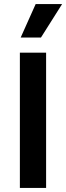

<svg xmlns="http://www.w3.org/2000/svg" viewBox="-20 -917 323 937"><path d="M77 0V-660H205V0ZM180 -734H81L154 -897H283Z"/></svg>

Font: Bricolage Grotesque 16pt SemiBold
Style: Regular
Weight: 600
Version: Version 1.001;gftools[0.9.33.dev8+g029e19f]